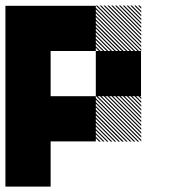

<svg xmlns="http://www.w3.org/2000/svg" viewBox="-20 -688 707 708"><path d="M500.8 -322.5 489.2 -334.2H495L500.8 -328.3ZM500.8 -308.3 475 -334.2H480.8L500.8 -314.2ZM500.8 -294.2 460.8 -334.2H466.7L500.8 -300ZM500.8 -280 446.7 -334.2H452.5L500.8 -285.8ZM500.8 -265.8 432.5 -334.2H438.3L500.8 -271.7ZM500.8 -251.7 418.3 -334.2H424.2L500.8 -257.5ZM500.8 -237.5 404.2 -334.2H410L500.8 -243.3ZM500.8 -223.3 390 -334.2H395.8L500.8 -229.2ZM500.8 -209.2 375.8 -334.2H381.7L500.8 -215ZM500.8 -195 361.7 -334.2H367.5L500.8 -200.8ZM500.8 -180.8 347.5 -334.2H353.3L500.8 -186.7ZM500.8 -166.7 333.3 -334.2H339.2L500.8 -172.5ZM487.5 -165.8 332.5 -320.8V-326.7L493.3 -165.8ZM473.3 -165.8 332.5 -306.7V-312.5L479.2 -165.8ZM459.2 -165.8 332.5 -292.5V-298.3L465 -165.8ZM445 -165.8 332.5 -278.3V-284.2L450.8 -165.8ZM430 -165.8 332.5 -263.3V-270L436.7 -165.8ZM416.7 -165.8 332.5 -250V-255.8L422.5 -165.8ZM402.5 -165.8 332.5 -235.8V-241.7L408.3 -165.8ZM388.3 -165.8 332.5 -221.7V-227.5L394.2 -165.8ZM374.2 -165.8 332.5 -207.5V-213.3L380 -165.8ZM360 -165.8 332.5 -193.3V-199.2L365.8 -165.8ZM345.8 -165.8 332.5 -179.2V-185L351.7 -165.8ZM500.8 -655.8 489.2 -667.5H495L500.8 -661.7ZM500.8 -641.7 475 -667.5H480.8L500.8 -647.5ZM500.8 -627.5 460.8 -667.5H466.7L500.8 -633.3ZM500.8 -613.3 446.7 -667.5H452.5L500.8 -619.2ZM500.8 -599.2 432.5 -667.5H438.3L500.8 -605ZM500.8 -585 418.3 -667.5H424.2L500.8 -590.8ZM500.8 -570.8 404.2 -667.5H410L500.8 -576.7ZM500.8 -556.7 390 -667.5H395.8L500.8 -562.5ZM500.8 -542.5 375.8 -667.5H381.7L500.8 -548.3ZM500.8 -528.3 361.7 -667.5H367.5L500.8 -534.2ZM500.8 -514.2 347.5 -667.5H353.3L500.8 -520ZM500.8 -500 333.3 -667.5H339.2L500.8 -505.8ZM487.5 -499.2 332.5 -654.2V-660L493.3 -499.2ZM473.3 -499.2 332.5 -640V-645.8L479.2 -499.2ZM459.2 -499.2 332.5 -625.8V-631.7L465 -499.2ZM445 -499.2 332.5 -611.7V-617.5L450.8 -499.2ZM430 -499.2 332.5 -596.7V-603.3L436.7 -499.2ZM416.7 -499.2 332.5 -583.3V-589.2L422.5 -499.2ZM402.5 -499.2 332.5 -569.2V-575L408.3 -499.2ZM388.3 -499.2 332.5 -555V-560.8L394.2 -499.2ZM374.2 -499.2 332.5 -540.8V-546.7L380 -499.2ZM360 -499.2 332.5 -526.7V-532.5L365.8 -499.2ZM345.8 -499.2 332.5 -512.5V-518.3L351.7 -499.2ZM0 -166.7H166.7V0H0ZM166.7 -333.3H333.3V-166.7H166.7ZM0 -333.3H333.3V-166.7H0ZM0 -333.3H166.7V0H0ZM333.3 -500H500V-333.3H333.3ZM0 -500H166.7V-166.7H0ZM166.7 -666.7H333.3V-500H166.7ZM0 -666.7H333.3V-500H0ZM0 -666.7H166.7V-333.3H0Z"/></svg>

Font: 0xA000-Pixelated
Style: Pixelated
Weight: 400
Version: Version 0.1